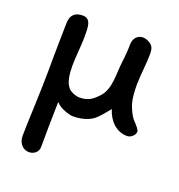

<svg xmlns="http://www.w3.org/2000/svg" viewBox="-121 -537 799 859"><g transform="rotate(20 278.5 -107.5)"><path d="M501 -77C490 -91 478 -116 471 -137C463 -164 461 -197 461 -229C462 -283 470 -332 470 -378C470 -397 466 -406 463 -411C456 -425 430 -436 416 -436C386 -436 371 -412 371 -385C371 -362 369 -332 365 -303C357 -241 366 -172 325 -128C301 -103 282 -86 238 -86C224 -86 190 -96 180 -116C166 -134 161 -172 161 -209C161 -249 168 -313 168 -341C168 -394 171 -436 127 -436C96 -436 71 -421 71 -377C71 -356 68 -247 68 -151C68 -55 59 104 59 161C59 201 85 221 110 221C136 221 154 202 154 182C154 131 155 46 157 -35C178 -9 227 3 239 3C274 3 308 -4 336 -24C358 -42 381 -72 393 -87C409 -36 446 3 498 3C516 3 535 -14 535 -30C535 -40 526 -50 501 -77Z"/></g></svg>

Font: Itim
Style: Regular
Weight: 400
Designer: CadsonDemak Team
Foundry: Pablo Impallari
Version: Version 1.002;PS 001.002;hotconv 1.0.88;makeotf.lib2.5.64775